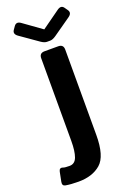

<svg xmlns="http://www.w3.org/2000/svg" viewBox="-226 -764 694 1027"><g transform="rotate(-20 121.5 -250.0)"><path d="M-3.9 -639.6Q-28.3 -656.7 -14.2 -676.8L-2 -694.3Q12.7 -714.4 36.1 -697.3L139.2 -623.5H140.1L243.2 -697.3Q267.1 -714.4 281.2 -694.3L293.5 -676.8Q307.6 -656.7 283.2 -639.6L182.1 -568.8Q163.1 -555.7 148.9 -555.7H130.4Q116.2 -555.7 97.2 -568.8ZM-39.6 199.7Q-58.1 196.3 -53.7 174.3L-43 120.6Q-38.6 98.1 -18.1 106Q-9.3 109.4 17.1 109.4Q47.9 109.4 59.6 77.1Q71.3 44.9 71.3 -12.7V-483.4Q71.3 -512.7 100.6 -512.7H178.7Q208 -512.7 208 -483.4V2Q208 123 160.6 164.1Q113.3 205.1 34.2 205.1Q-9.8 205.1 -39.6 199.7Z"/></g></svg>

Font: Istok
Style: Bold
Weight: 700
Designer: Andrey V. Panov
Foundry: Andrey V. Panov
Version: Version 1.0.1